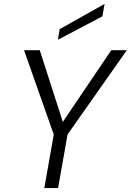

<svg xmlns="http://www.w3.org/2000/svg" viewBox="-20 -955 664 975"><path d="M205 0 253 -272 102 -700H182L299 -336L545 -700H624L323 -272L275 0ZM274 -753 283 -807 511 -935 500 -872Z"/></svg>

Font: DM Sans 24pt Light
Style: Italic
Weight: 300
Italic angle: -10°
Designer: Colophon Foundry, Jonny Pinhorn
Foundry: Colophon Foundry
Version: Version 4.004;gftools[0.9.30]